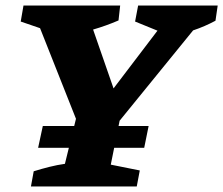

<svg xmlns="http://www.w3.org/2000/svg" viewBox="-20 -675 808 695"><path d="M92 0 102 -55Q131 -64 159 -71Q187 -78 215 -82L255 -245L125 -573L55 -597L65 -655H415L409 -601Q365 -582 317 -568L391 -355L550 -564L469 -597L480 -655H768L760 -600Q721 -579 679 -565L413 -238L381 -79L486 -58L475 0ZM135 -219H518L502 -140H118Z"/></svg>

Font: Piazzolla SC
Style: Bold Italic
Weight: 700
Italic angle: -11.3°
Designer: Juan Pablo del Peral
Foundry: Huerta Tipografica
Version: Version 1.330